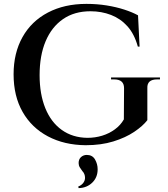

<svg xmlns="http://www.w3.org/2000/svg" viewBox="-20 -734 864 989"><path d="M739 -280V-115Q716 -85 671.5 -55Q627 -25 564 -5.5Q501 14 421 14Q311 13 227 -31.5Q143 -76 96.5 -157.5Q50 -239 50 -351Q50 -461 96 -543Q142 -625 227 -669.5Q312 -714 425 -714Q480 -714 529.5 -706Q579 -698 620.5 -684.5Q662 -671 691 -655L699 -494H690Q672 -559 636.5 -598.5Q601 -638 552 -657Q503 -676 446 -676Q363 -676 304.5 -635.5Q246 -595 215 -521.5Q184 -448 184 -347Q184 -249 213.5 -176.5Q243 -104 298.5 -64.5Q354 -25 430 -24Q470 -24 506 -35Q542 -46 571.5 -67.5Q601 -89 618 -119L619 -280Q619 -325 568 -325H552V-335H804V-325H789Q737 -325 739 -280ZM385 106Q385 86 397.5 75Q410 64 427 64Q456 64 469.5 87.5Q483 111 483 138Q483 180 455 207Q427 234 385 235L383 227Q400 220 409 208Q418 196 418 182Q418 172 414.5 163Q411 154 404 147Q397 138 391 128Q385 118 385 106Z"/></svg>

Font: Cinzel SemiBold
Style: Regular
Weight: 600
Designer: Natanael Gama
Version: Version 2.000